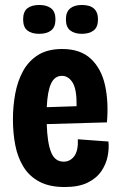

<svg xmlns="http://www.w3.org/2000/svg" viewBox="-20 -739 485 772"><path d="M240 13Q179 13 138.5 -8.5Q98 -30 74.5 -68Q51 -106 41.5 -155Q32 -204 32 -259Q32 -311 41 -361Q50 -411 72 -452Q94 -493 132.5 -517.5Q171 -542 230 -542Q304 -542 346 -502Q388 -462 402.5 -395.5Q417 -329 410 -247L168 -240Q170 -167 185 -128Q200 -89 236 -89Q262 -89 278.5 -111Q295 -133 293 -179L416 -170Q419 -143 413 -111.5Q407 -80 388 -51.5Q369 -23 333 -5Q297 13 240 13ZM229 -434Q200 -434 185.5 -403.5Q171 -373 168 -308L288 -312Q289 -380 272 -407Q255 -434 229 -434ZM309 -603Q280 -603 262.5 -616.5Q245 -630 245 -661Q245 -691 262 -705Q279 -719 309 -719Q374 -719 374 -661Q374 -630 356.5 -616.5Q339 -603 309 -603ZM138 -603Q107 -603 90 -616.5Q73 -630 73 -661Q73 -692 90 -705.5Q107 -719 138 -719Q168 -719 185.5 -705.5Q203 -692 203 -661Q203 -630 185.5 -616.5Q168 -603 138 -603Z"/></svg>

Font: Bricolage Grotesque 10pt Condensed Bricolage Grotesque 10pt Condensed Regular
Style: Bold
Weight: 700
Width: 3
Designer: Mathieu Triay
Foundry: Atelier Triay
Version: Version 1.000; ttfautohint (v1.8.4.7-5d5b);gftools[0.9.32]